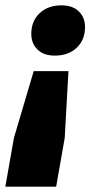

<svg xmlns="http://www.w3.org/2000/svg" viewBox="-38 -516 360 718"><path d="M-18 182 14 0 88 -250H218L204 0L172 182ZM167 -308Q125 -308 102 -331Q79 -354 79 -389Q79 -437 110 -466.5Q141 -496 192 -496Q234 -496 257 -473Q280 -450 280 -415Q280 -367 249 -337.5Q218 -308 167 -308Z"/></svg>

Font: Gantari Black
Style: Italic
Weight: 900
Italic angle: -10°
Version: Version 1.000